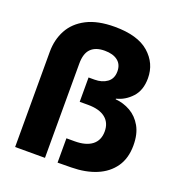

<svg xmlns="http://www.w3.org/2000/svg" viewBox="-129 -818 866 927"><g transform="rotate(20 304.0 -354.5)"><path d="M268.3 0.8V-124.2H310.8Q368.3 -124.2 399.6 -148.3Q430.8 -172.5 430.8 -218.3Q430.8 -263.3 400 -287.5Q369.2 -311.7 311.7 -311.7H268.3V-436.7H299.2Q337.5 -436.7 363.3 -455.4Q389.2 -474.2 389.2 -511.7Q389.2 -547.5 365 -566.2Q340.8 -585 298.3 -585Q251.7 -585 227.5 -560.8Q203.3 -536.7 203.3 -484.2V0H50V-489.2Q50 -551.7 77.1 -601.7Q104.2 -651.7 160.4 -680.8Q216.7 -710 304.2 -710Q422.5 -710 480.8 -658.8Q539.2 -607.5 539.2 -530.8Q539.2 -469.2 505.8 -432.9Q472.5 -396.7 427.5 -385.8V-382.5Q468.3 -379.2 504.2 -358.8Q540 -338.3 562.1 -299.6Q584.2 -260.8 584.2 -202.5Q584.2 -135.8 552.9 -91.2Q521.7 -46.7 466.7 -23.8Q411.7 -0.8 338.3 0Z"/></g></svg>

Font: Funnel Display ExtraBold
Style: Regular
Weight: 800
Designer: NORD ID, Kristian Moeller
Foundry: Dicotype
Version: Version 1.000